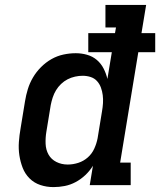

<svg xmlns="http://www.w3.org/2000/svg" viewBox="-20 -755 653 783"><path d="M198 8Q170 8 144.5 -0.5Q119 -9 100.5 -27.5Q82 -46 72.5 -70.5Q63 -95 59 -121.5Q55 -148 57 -176Q59 -204 64 -232L82 -342Q86 -367 93.5 -391.5Q101 -416 114.5 -439Q128 -462 147.5 -481.5Q167 -501 190 -514Q213 -527 238.5 -532.5Q264 -538 289 -538Q313 -538 335.5 -531.5Q358 -525 375 -510.5Q392 -496 402.5 -475.5Q413 -455 418 -433L436 -542H340V-620H449L453 -643H410V-735H576L557 -620H613V-542H544L470 -92H513V0H346L359 -79Q346 -58 328 -41Q310 -24 288.5 -12.5Q267 -1 244 3.5Q221 8 198 8ZM256 -84Q278 -84 299.5 -91Q321 -98 338 -113Q355 -128 364.5 -149Q374 -170 378 -191L396 -301Q399 -318 400 -334.5Q401 -351 399 -367Q397 -383 391.5 -398Q386 -413 375.5 -424.5Q365 -436 349.5 -441Q334 -446 317 -446Q302 -446 286 -442.5Q270 -439 255.5 -431.5Q241 -424 229 -412.5Q217 -401 208.5 -387Q200 -373 195 -357.5Q190 -342 187 -327L169 -217Q165 -193 166 -168.5Q167 -144 178 -124.5Q189 -105 210 -94.5Q231 -84 256 -84Q256 -84 256 -84Q256 -84 256 -84Z"/></svg>

Font: Iosevka Slab SmBdExObl
Style: Regular
Weight: 600
Width: 7
Italic angle: -9°
Monospace: yes
Designer: Belleve Invis
Foundry: Belleve Invis
Version: Version 11.1.0; ttfautohint (v1.8.3)